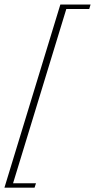

<svg xmlns="http://www.w3.org/2000/svg" viewBox="-26 -720 429 867"><path d="M-6 127.5 246.5 -699.5H383L377 -679.5H273.5L33 107.5H136.5L130 127.5Z"/></svg>

Font: Newsreader Text ExtraLight
Style: Italic
Weight: 275
Italic angle: -17°
Designer: Hugues Gentile
Foundry: Production Type
Version: Version 1.001